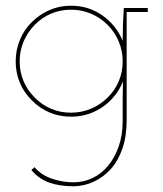

<svg xmlns="http://www.w3.org/2000/svg" viewBox="-20 -403 573 673"><path d="M90 193Q116 224 152.5 237Q189 250 239 250Q277 249 310.5 233Q344 217 370 188Q395 159 409.5 116.5Q424 74 424 18V-361H498V-375H414Q412 -346 411 -317.5Q410 -289 410 -260Q388 -314 339.5 -348.5Q291 -383 229 -383Q188 -383 153 -367.5Q118 -352 92 -326Q65 -300 50 -264Q35 -228 35 -188Q35 -147 50 -112Q65 -77 92 -51Q118 -24 153 -9Q188 6 229 6Q260 6 288.5 -3Q317 -12 341 -29Q364 -45 382 -67.5Q400 -90 411 -117Q411 -101 410.5 -85.5Q410 -70 410 -54V22Q410 71 396 110.5Q382 150 359 178Q336 206 304.5 221Q273 236 239 236Q198 236 161 223Q124 210 101 183ZM229 -369Q266 -369 299 -355Q332 -341 357 -316Q382 -291 396 -258Q410 -225 410 -188Q410 -150 396 -117.5Q382 -85 357 -61Q332 -36 299 -22Q266 -8 229 -8Q191 -8 158.5 -22Q126 -36 102 -61Q77 -85 63 -117.5Q49 -150 49 -188Q49 -225 63 -258Q77 -291 102 -316Q126 -341 158.5 -355Q191 -369 229 -369Z"/></svg>

Font: Josefin Slab Thin Thin
Style: Regular
Weight: 250
Version: Version 2.000